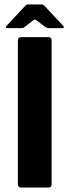

<svg xmlns="http://www.w3.org/2000/svg" viewBox="-20 -839 311 859"><path d="M211 -14Q211 0 196 0H76Q60 0 60 -14V-658Q60 -673 76 -673H196Q211 -673 211 -658ZM12 -713Q8 -713 7 -716Q6 -719 8 -722L92 -812Q98 -819 103 -819H167Q173 -819 179 -813L264 -722Q266 -719 265.5 -716Q265 -713 260 -713H201Q193 -713 189 -715Q185 -717 179 -721L142 -749Q136 -754 130 -749L91 -719Q87 -716 83.5 -714.5Q80 -713 74 -713Z"/></svg>

Font: Glory ExtraBold
Style: Regular
Weight: 800
Designer: Robert Leuschke
Foundry: Robert Leuschke
Version: Version 1.011